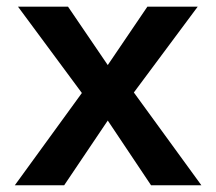

<svg xmlns="http://www.w3.org/2000/svg" viewBox="-20 -548 640 568"><path d="M426.8 0 298.8 -191.4 169.9 0H23.9L222.2 -272.9L33.2 -528.3H181.2L298.8 -355.5L416 -528.3H564.9L376 -274.4L575.7 0Z"/></svg>

Font: Liberation Mono
Style: Bold
Weight: 700
Monospace: yes
Designer: Steve Matteson
Foundry: Ascender Corporation
Version: Version 2.1.5